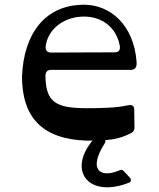

<svg xmlns="http://www.w3.org/2000/svg" viewBox="-20 -580 670 811"><path d="M335 -560C170 -560 80 -437 73 -257C73 -84 159 8 346 14C355 14 363 14 371 14L369 16C266 142 354 258 524 192C534 188 536 180 529 171L504 144C498 137 491 136 483 140C403 174 351 137 422 26C426 20 426 15 424 12C464 9 494 2 530 -16C543 -22 549 -30 548 -44L547 -117C547 -135 535 -139 519 -135C478 -125 408 -123 349 -123C219 -123 173 -145 172 -260C172 -276 180 -285 196 -285H533C548 -285 557 -294 557 -310V-319C545 -476 445 -560 335 -560ZM465 -359 196 -358C179 -358 171 -368 173 -384C181 -455 248 -510 335 -510C414 -510 473 -461 486 -386C489 -370 482 -359 465 -359Z"/></svg>

Font: OpenDyslexic3
Style: Regular
Weight: 400
Designer: Abelardo Gonzalez
Version: Version 3.001;PS 003.001;hotconv 1.0.88;makeotf.lib2.5.64775